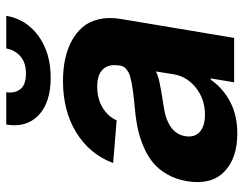

<svg xmlns="http://www.w3.org/2000/svg" viewBox="-103 -673 786 620"><g transform="rotate(-90 290.0 -363.0)"><path d="M169 10.3Q88.4 10.3 45.3 -32Q2.1 -74.2 14.9 -152.3Q21 -187.9 36.8 -215.6Q52.6 -243.3 74 -261.2Q95.5 -279.1 124.6 -291.7Q153.8 -304.3 183.2 -310.7Q212.7 -317.1 247.9 -320.3Q269.5 -322.4 281.4 -323.7Q293.3 -324.9 309.1 -327.1Q324.9 -329.2 332.9 -331Q340.9 -332.7 351.2 -335.4Q361.5 -338.1 366.7 -341.1Q371.8 -344.1 377.1 -348.4Q382.5 -352.6 384.9 -357.8Q387.4 -362.9 388.5 -369.3V-371.4Q393.8 -405.2 376.2 -423.7Q358.7 -442.1 320.3 -442.1Q281.2 -442.1 252.7 -424.9Q224.1 -407.7 211.3 -379.3L73.5 -390.6Q101.6 -465.9 171.3 -509.2Q241.1 -552.6 338.4 -552.6Q375.4 -552.6 407.7 -546Q440 -539.4 467.2 -524.9Q494.3 -510.3 512.4 -489.2Q530.5 -468 537.8 -437Q545.1 -405.9 539.1 -367.9L477.6 0H334.2L346.9 -75.6H342.7Q315.3 -35.9 271.3 -12.8Q227.3 10.3 169 10.3ZM443.5 -735.8H549Q538 -671.2 483.7 -631.7Q429.3 -592.3 349.4 -592.3Q268.8 -592.3 227.8 -631.6Q186.8 -670.8 197.8 -735.8H302.2Q297.9 -708.5 312.1 -690.3Q326.3 -672.2 362.6 -672.2Q398.1 -672.2 418.3 -690.2Q438.6 -708.1 443.5 -735.8ZM229.8 -94.1Q279.1 -94.1 315.9 -122.9Q352.6 -151.6 360.1 -195L369.3 -252.8Q363.6 -249.3 354.8 -246.3Q345.9 -243.3 331.3 -240.4Q316.8 -237.6 308.9 -236Q301.1 -234.4 282.1 -231.5Q263.1 -228.7 261 -228.3Q169.4 -215.9 160.2 -157.3Q155.5 -127.1 174.5 -110.6Q193.5 -94.1 229.8 -94.1Z"/></g></svg>

Font: Karasuma Gothic
Style: Bold Italic
Weight: 700
Italic angle: 9.39998°
Designer: Rasmus Andersson / Ryoko Nishizuka
Foundry: Genbu
Version: Version 1.00